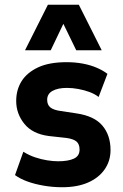

<svg xmlns="http://www.w3.org/2000/svg" viewBox="-20 -775 516 806"><path d="M241 11Q202 11 164 4.5Q126 -2 95.5 -13Q65 -24 43 -40L78 -138Q102 -123 127.5 -114.5Q153 -106 178 -102Q203 -98 224 -98Q266 -98 290 -109Q314 -120 314 -147Q314 -170 301 -181Q288 -192 258 -196L185 -204Q116 -213 82 -255.5Q48 -298 48 -351Q48 -398 70.5 -434Q93 -470 139.5 -492Q186 -514 260 -514Q295 -514 327.5 -508Q360 -502 386.5 -490.5Q413 -479 431 -465L394 -368Q377 -381 355 -389Q333 -397 308.5 -401.5Q284 -406 261 -406Q223 -406 200.5 -393.5Q178 -381 178 -356Q178 -335 191.5 -324Q205 -313 235 -309L301 -299Q376 -288 410 -247.5Q444 -207 444 -145Q444 -99 419 -63.5Q394 -28 349 -8.5Q304 11 241 11ZM85 -564 181 -755H311L407 -564H300L246 -675L193 -564Z"/></svg>

Font: Nunito Sans 7pt Condensed ExtraBold
Style: Regular
Weight: 800
Width: 3
Designer: Vernon Adams
Foundry: Vernon Adams
Version: Version 3.101;gftools[0.9.27]